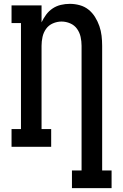

<svg xmlns="http://www.w3.org/2000/svg" viewBox="-20 -763 640 998"><path d="M354 215V123H404V-525Q404 -548 399 -571Q394 -594 380.5 -613Q367 -632 345 -641.5Q323 -651 300 -651Q277 -651 255 -641.5Q233 -632 219.5 -613Q206 -594 201 -571Q196 -548 196 -525V-92H246V0H40V-92H89V-643H40V-735H196V-647Q206 -668 220 -687Q234 -706 253.5 -719Q273 -732 296 -737.5Q319 -743 343 -743Q369 -743 394.5 -736Q420 -729 440 -713Q460 -697 474 -674.5Q488 -652 496.5 -627.5Q505 -603 508 -577Q511 -551 511 -525V123H560V215Z"/></svg>

Font: Iosevka Etoile Semibold
Style: Regular
Weight: 600
Designer: Belleve Invis
Foundry: Belleve Invis
Version: Version 22.1.2; ttfautohint (v1.8.4)